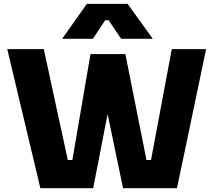

<svg xmlns="http://www.w3.org/2000/svg" viewBox="-20 -988 1120 1008"><path d="M467.8 -784.2H306.2L436 -967.8H649.9L782.2 -784.2H616.2L549.8 -881.8H532.2ZM469.2 0H191.9L18.1 -730H210L335.9 -147.9H359.9L455.1 -704.1H638.2L749 -147.9H772.9L881.8 -730H1062L909.2 0H626L544.9 -389.2Z"/></svg>

Font: Sora ExtraBold
Style: Regular
Weight: 800
Designer: Jonathan Barnbrook, Julián Moncada
Foundry: Barnbrook Fonts
Version: Version 2.000